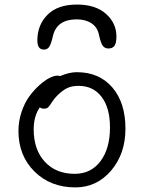

<svg xmlns="http://www.w3.org/2000/svg" viewBox="-20 -772 632 843"><path d="M317.9 -752Q399.4 -752 445.3 -711.2Q491.2 -670.4 491.2 -611.8Q491.2 -583 482.7 -571Q474.1 -559.1 456.1 -559.1Q439.9 -559.1 431.2 -571Q422.4 -583 415 -617.2Q408.2 -652.3 381.8 -669.7Q355.5 -687 316.9 -687Q231 -687 212.9 -616.2Q204.6 -579.1 196.3 -566.7Q188 -554.2 172.9 -554.2Q144 -554.2 144 -594.2Q144 -662.6 188.7 -707.3Q233.4 -752 317.9 -752ZM311 50.8Q201.7 50.8 131.3 -19Q61 -88.9 61 -196.8Q61 -240.2 74.7 -280.8Q88.4 -321.3 108.9 -349.1Q129.4 -377 153.1 -398.2Q176.8 -419.4 197.3 -429.7Q217.8 -439.9 231 -439.9Q238.3 -439.9 244.1 -438Q284.2 -455.1 316.9 -455.1Q415.5 -455.1 473.1 -388.2Q530.8 -321.3 530.8 -207Q530.8 -96.7 467.8 -22.9Q404.8 50.8 311 50.8ZM127.9 -204.1Q127.9 -114.7 176.8 -61.8Q225.6 -8.8 308.1 -8.8Q379.4 -8.8 421.1 -64.2Q462.9 -119.6 462.9 -212.9Q462.9 -297.9 426.3 -346.4Q389.6 -395 325.2 -395Q293.9 -395 273.4 -384.5Q252.9 -374 230 -351.1Q217.8 -338.9 208 -323.2Q198.2 -307.6 191.9 -301.3Q185.5 -294.9 173.8 -294.9Q160.6 -294.9 154.8 -300.8Q127.9 -261.7 127.9 -204.1Z"/></svg>

Font: Shantell Sans Bouncy
Style: Regular
Weight: 300
Designer: Stephen Nixon, Anya Danilova, Shantell Martin
Foundry: Arrow Type
Version: Version 1.006;[9816181b4]